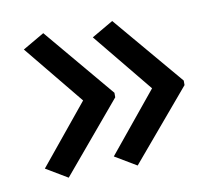

<svg xmlns="http://www.w3.org/2000/svg" viewBox="-55 -535 620 543"><g transform="rotate(-10 254.5 -263.5)"><path d="M469 -257 299 -56 237 -93 377 -264 237 -435 299 -471 469 -270ZM270 -257 101 -56 39 -93 179 -264 39 -435 101 -471 270 -270Z"/></g></svg>

Font: Noto Sans Limbu
Style: Regular
Weight: 400
Designer: Monotype Design Team
Foundry: Monotype Imaging Inc.
Version: Version 2.004; ttfautohint (v1.8.4.7-5d5b)